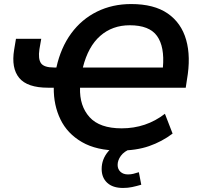

<svg xmlns="http://www.w3.org/2000/svg" viewBox="-20 -735 986 950"><path d="M570 10Q458 10 385.5 -32Q313 -74 279 -144.5Q245 -215 246 -301H218Q115 -301 75 -349.5Q35 -398 50 -489L59 -543H184L175 -491Q168 -443 183 -422Q198 -401 247 -401H259Q281 -500 332.5 -570Q384 -640 460 -677.5Q536 -715 629 -715Q742 -715 809.5 -668.5Q877 -622 901 -538Q925 -454 905 -341L899 -301H376Q373 -211 423 -155.5Q473 -100 582 -100Q703 -100 796 -172L834 -74Q781 -34 717.5 -12Q654 10 570 10ZM622 -610Q536 -610 476 -557.5Q416 -505 390 -401H786Q795 -504 757 -557Q719 -610 622 -610ZM589 195Q538 195 510.5 169.5Q483 144 483 101Q483 53 515 15Q547 -23 596 -42L629 0Q594 14 578 36Q562 58 562 81Q562 102 576 115Q590 128 613 128Q627 128 639.5 125Q652 122 667 117L679 179Q655 186 634 190.5Q613 195 589 195Z"/></svg>

Font: Mulish
Style: Bold Italic
Weight: 700
Italic angle: -9°
Designer: Vernon Adams
Foundry: Vernon Adams
Version: Version 3.603; ttfautohint (v1.8.3)